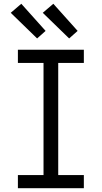

<svg xmlns="http://www.w3.org/2000/svg" viewBox="-20 -999 540 1019"><path d="M75 0V-70H211V-665H75V-735H425V-665H289V-70H425V0ZM347 -795 207 -931 263 -979 392 -835ZM177 -795 37 -931 93 -979 222 -835Z"/></svg>

Font: Iosevka srxl
Style: Regular
Weight: 400
Monospace: yes
Designer: Belleve Invis
Foundry: Belleve Invis
Version: Version 33.0.1; ttfautohint (v1.8.3)